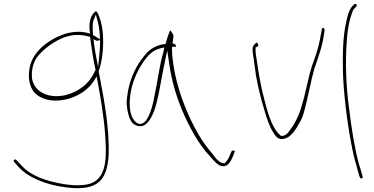

<svg xmlns="http://www.w3.org/2000/svg" viewBox="-20 -716 1950 1000"><path d="M51 122C51 124 52 126 53 127L81 158C135 214 240 257 371 264C504 268 538 205 546 91C550 -45 524 -188 501 -307L498 -323C497 -327 495 -335 494 -343V-346L495 -348C510 -391 519 -454 517 -513C517 -548 511 -584 504 -607C496 -635 486 -659 479 -657C478 -657 476 -656 474 -654C453 -637 442 -599 447 -556L449 -541L434 -545C347 -566 263 -522 215 -485C175 -453 145 -415 135 -367C124 -313 133 -267 158 -235C189 -202 244 -181 323 -198C389 -213 442 -251 470 -296L483 -318L488 -293C503 -214 521 -107 527 -22C535 85 542 206 454 239C401 258 323 247 263 233C189 216 130 188 94 148L65 117C64 116 60 114 59 114C55 114 51 118 51 122ZM147 -305V-306C142 -353 154 -391 175 -421C205 -458 250 -493 301 -516C354 -539 402 -538 449 -524C456 -475 465 -406 477 -355L478 -352L468 -333C443 -281 391 -238 319 -220C227 -201 164 -241 150 -294C149 -298 148 -301 147 -305ZM463 -583C463 -593 464 -604 468 -613L479 -640L487 -612C493 -589 498 -565 500 -531L501 -512L485 -521C474 -527 474 -530 464 -533V-539C463 -554 462 -568 463 -583ZM467 -512 483 -504C484 -503 487 -503 489 -504L501 -507V-494C501 -476 500 -456 498 -436L491 -367L478 -435C474 -456 471 -477 469 -494Z M640 -176C642 -136 653 -95 670 -75C691 -56 721 -51 744 -73C773 -100 791 -155 803 -212C815 -267 824 -325 836 -381L851 -453L862 -380C874 -297 896 -220 928 -143C963 -60 1016 39 1072 96C1096 125 1113 142 1128 147C1163 159 1181 129 1195 94L1203 72C1205 70 1202 69 1197 68C1191 72 1190 69 1189 63V66L1179 88C1174 102 1168 114 1160 123C1153 135 1144 137 1133 131C1119 126 1104 110 1088 87C1066 62 1041 29 1016 -12C952 -121 897 -262 880 -402C877 -421 876 -438 876 -453V-471L886 -473C894 -473 897 -472 897 -471V-473C897 -482 893 -487 879 -490C880 -507 883 -518 884 -531C878 -545 870 -555 866 -558C866 -557 863 -553 862 -549C858 -539 846 -503 842 -486L841 -488C836 -484 835 -485 825 -485C778 -473 754 -455 729 -422C692 -378 658 -310 646 -238C642 -214 639 -194 640 -176ZM661 -236C673 -305 706 -369 741 -413C758 -434 778 -454 814 -464L836 -469L831 -445C810 -375 801 -290 784 -214C778 -180 754 -61 704 -71C696 -73 689 -78 682 -86C651 -117 652 -186 661 -236Z M1296 -445C1302 -409 1307 -365 1313 -324C1323 -267 1339 -199 1356 -146C1369 -99 1384 -55 1404 -25C1419 0 1435 18 1471 3C1498 -7 1523 -44 1540 -77C1552 -95 1558 -114 1564 -135C1584 -207 1598 -291 1619 -365L1620 -366C1639 -421 1661 -483 1668 -541L1670 -555C1671 -563 1671 -562 1670 -564C1663 -578 1655 -569 1655 -557L1653 -544C1651 -535 1648 -522 1645 -504C1637 -460 1619 -412 1604 -370C1570 -263 1561 -127 1489 -37C1483 -27 1469 -8 1447 -8H1444C1435 -17 1431 -18 1419 -34C1382 -86 1364 -170 1346 -241C1334 -294 1325 -347 1318 -398C1314 -422 1311 -438 1311 -457V-468C1315 -472 1325 -475 1325 -476C1325 -484 1321 -494 1317 -494C1313 -494 1312 -492 1312 -490H1311C1298 -478 1293 -471 1296 -445Z M1766 -350C1768 -236 1789 -74 1808 24C1817 74 1826 112 1835 141C1843 170 1847 188 1850 195V196L1855 210C1863 216 1869 216 1869 203L1865 192V191C1863 182 1858 165 1849 137C1826 52 1810 -51 1797 -161C1782 -272 1778 -394 1786 -502C1791 -566 1797 -601 1812 -645C1816 -657 1819 -666 1827 -673L1836 -682C1837 -683 1838 -686 1838 -688C1838 -693 1835 -696 1830 -696C1828 -696 1826 -695 1825 -694L1816 -685C1800 -669 1789 -633 1782 -596C1767 -529 1764 -444 1766 -350Z"/></svg>

Font: Stray Cat
Style: ExLtExt
Weight: 200
Version: Version 1.0